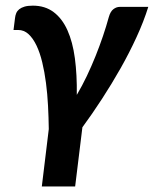

<svg xmlns="http://www.w3.org/2000/svg" viewBox="-20 -509 550 686"><path d="M129.4 157.2 154.3 -47.9Q153.8 -88.9 151.6 -131.1Q149.4 -173.3 144.3 -212.6Q139.2 -252 130.9 -286.4Q122.6 -320.8 110.4 -346.4Q98.1 -372.1 82 -387Q65.9 -401.9 44.9 -401.9H28.3L33.7 -444.8Q34.7 -454.1 38.1 -462.2Q41.5 -470.2 48.8 -476.1Q56.2 -481.9 67.9 -485.4Q79.6 -488.8 97.2 -488.8Q141.1 -488.8 171.6 -465.8Q202.1 -442.9 220.9 -401.1Q239.7 -359.4 247.6 -300.5Q255.4 -241.7 254.4 -169.9Q273.4 -202.1 290.3 -237.5Q307.1 -272.9 321.5 -308.8Q335.9 -344.7 347.9 -380.1Q359.9 -415.5 368.7 -447.8Q374.5 -468.3 385.3 -476.3Q396 -484.4 407.7 -484.4H509.8Q493.7 -432.6 468 -376.7Q442.4 -320.8 410.9 -265.1Q379.4 -209.5 344.5 -155.8Q309.6 -102.1 274.4 -54.2L248.5 157.2Z"/></svg>

Font: Carlito
Style: Bold Italic
Weight: 700
Italic angle: -7°
Designer: Lukasz Dziedzic
Foundry: tyPoland Lukasz Dziedzic
Version: Version 1.104